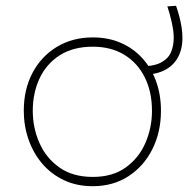

<svg xmlns="http://www.w3.org/2000/svg" viewBox="-20 -633 649 662"><path d="M300 9Q244 9 200 -12Q156 -33 125.2 -69.2Q94.5 -105.5 78.2 -152.5Q62 -199.5 62 -251Q62 -325 92.2 -382Q122.5 -439 176.2 -471.5Q230 -504 300 -504Q354 -504 397.2 -485Q440.5 -466 471.5 -431.5Q502.5 -397 518.8 -351Q535 -305 535 -251Q535 -178.5 505.8 -119.5Q476.5 -60.5 423.5 -25.8Q370.5 9 300 9ZM300 -23Q368.5 -23 413.8 -55.8Q459 -88.5 481.5 -140.5Q504 -192.5 504 -251Q504 -316.5 479.2 -366.2Q454.5 -416 408.8 -444Q363 -472 300 -472Q232.5 -472 186.2 -442.5Q140 -413 116.5 -362.8Q93 -312.5 93 -251Q93 -192.5 115.8 -140.5Q138.5 -88.5 184.5 -55.8Q230.5 -23 300 -23ZM477 -376 462 -404Q511 -404 536.2 -418Q561.5 -432 570.2 -454.5Q579 -477 579 -503Q579 -525 572.2 -555.8Q565.5 -586.5 557 -611L587 -613Q593 -596 598 -577.2Q603 -558.5 606 -539.5Q609 -520.5 609 -503Q609 -462.5 593 -434.2Q577 -406 547.5 -391Q518 -376 477 -376Z"/></svg>

Font: Commissioner Thin Thin
Style: Regular
Weight: 250
Version: Version 1.000